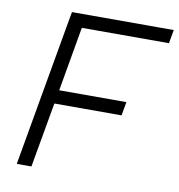

<svg xmlns="http://www.w3.org/2000/svg" viewBox="-79 -765 780 837"><g transform="rotate(10 311.5 -346.5)"><path d="M50.3 0H115.2L166 -287.6H463.4L474.1 -348.1H176.8L226.6 -633.3H612.3L623 -693.4H172.4L161.6 -633.3Z"/></g></svg>

Font: Cascadia Mono PL Light
Style: Italic
Weight: 300
Italic angle: -10°
Monospace: yes
Designer: Aaron Bell
Foundry: Saja Typeworks
Version: Version 2404.023